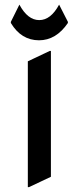

<svg xmlns="http://www.w3.org/2000/svg" viewBox="-20 -772 333 812"><path d="M97.7 19.5V-512.7L190.4 -556.6H195.3V-24.4L102.5 19.5ZM25.9 -674.8V-679.7L62 -752.4Q97.2 -687 146 -687Q194.8 -687 230 -752.4L267.1 -679.7V-674.8Q217.3 -601.6 145 -601.6Q69.8 -601.6 25.9 -674.8Z"/></svg>

Font: Nova Flat
Style: Book
Weight: 400
Version: Version 2.000